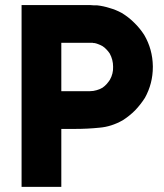

<svg xmlns="http://www.w3.org/2000/svg" viewBox="-20 -730 649 760"><path d="M335.9 -710Q342.8 -710 349.6 -709Q356.4 -709 363.3 -709Q389.6 -706.1 414.1 -698.2Q438.5 -691.4 461.9 -678.7Q489.3 -662.1 510.7 -640.6Q533.2 -619.1 550.8 -591.8Q584 -535.2 585 -467.8Q585 -465.8 585 -464.8Q585 -399.4 553.7 -342.8Q536.1 -315.4 514.6 -293Q493.2 -271.5 465.8 -253.9Q420.9 -228.5 374 -224.6Q327.1 -219.7 276.4 -219.7Q266.6 -219.7 256.8 -219.7Q247.1 -219.7 237.3 -219.7Q227.5 -219.7 227.5 -219.7Q227.5 -219.7 222.7 -219.7Q222.7 -196.3 222.7 -172.9Q222.7 -149.4 222.7 -125Q222.7 -107.4 222.7 -89.8Q222.7 -71.3 222.7 -53.7Q222.7 -38.1 222.7 -21.5Q222.7 -5.9 222.7 9.8Q220.7 9.8 217.8 9.8Q215.8 9.8 212.9 9.8Q197.3 9.8 181.6 9.8Q166 9.8 150.4 9.8Q139.6 9.8 128.9 9.8Q118.2 9.8 107.4 9.8Q96.7 9.8 85.9 9.8Q75.2 9.8 65.4 9.8Q65.4 7.8 65.4 4.9Q65.4 2.9 65.4 0Q65.4 -80.1 65.4 -159.2Q65.4 -238.3 65.4 -318.4Q65.4 -373 65.4 -427.7Q65.4 -482.4 65.4 -537.1Q65.4 -580.1 65.4 -623Q65.4 -667 65.4 -710Q67.4 -710 70.3 -710Q72.3 -710 75.2 -710Q104.5 -710 134.8 -710Q164.1 -710 193.4 -710Q213.9 -710 234.4 -710Q254.9 -710 275.4 -710Q282.2 -710 289.1 -710Q295.9 -710 301.8 -710Q323.2 -710 329.1 -710Q335 -710 335.9 -710ZM222.7 -560.5Q222.7 -550.8 222.7 -541Q222.7 -531.2 222.7 -521.5Q222.7 -504.9 222.7 -488.3Q222.7 -471.7 222.7 -455.1Q222.7 -433.6 222.7 -412.1Q222.7 -390.6 222.7 -369.1Q224.6 -369.1 225.6 -369.1Q227.5 -369.1 228.5 -369.1Q232.4 -369.1 235.4 -369.1Q238.3 -369.1 242.2 -369.1Q251 -369.1 260.7 -369.1Q270.5 -369.1 280.3 -369.1Q293.9 -369.1 307.6 -369.1Q322.3 -369.1 335.9 -369.1Q335.9 -369.1 335.9 -369.1Q335.9 -369.1 335.9 -369.1Q349.6 -369.1 362.3 -373Q374 -376 385.7 -382.8Q395.5 -389.6 402.3 -397.5Q409.2 -405.3 415 -414.1Q428.7 -438.5 427.7 -465.8Q427.7 -494.1 414.1 -518.6Q408.2 -527.3 401.4 -534.2Q394.5 -542 384.8 -547.9Q377.9 -551.8 370.1 -554.7Q363.3 -557.6 354.5 -559.6Q353.5 -559.6 350.6 -559.6Q348.6 -560.5 346.7 -560.5Q344.7 -560.5 340.8 -560.5Q337.9 -560.5 335.9 -560.5Q328.1 -560.5 321.3 -560.5Q313.5 -560.5 305.7 -560.5Q295.9 -560.5 285.2 -560.5Q275.4 -560.5 264.6 -560.5Q255.9 -560.5 246.1 -560.5Q236.3 -560.5 227.5 -560.5Q226.6 -560.5 225.6 -560.5Q223.6 -560.5 222.7 -560.5Z"/></svg>

Font: LeFont
Style: Bold
Weight: 800
Designer: Leryon MEDIA
Version: Version 1.0